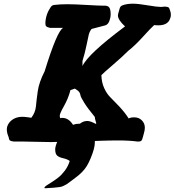

<svg xmlns="http://www.w3.org/2000/svg" viewBox="-20 -760 937 1031"><path d="M489.3 -2.9Q489.3 1 489.3 4.9Q489.3 36.1 466.8 89.8Q457 113.3 446.8 130.4Q436.5 147.5 420.9 163.6Q405.3 179.7 383.8 195.3Q374 202.1 359.9 213.4Q345.7 224.6 339.8 228Q334 231.4 322.8 237.3Q311.5 243.2 299.3 244.6Q287.1 246.1 267.6 248Q248 250 219.7 251Q218.8 250 218.8 248Q218.8 243.2 230 235.8Q241.2 228.5 258.3 217.8Q275.4 207 293.5 192.9Q311.5 178.7 328.6 155.8Q345.7 132.8 354.5 104.5Q341.8 94.7 319.8 89.8Q297.9 85 287.1 75.7Q276.4 66.4 276.4 42Q276.4 27.3 287.1 2Q271.5 2.9 253.9 2.9Q228.5 2.9 177.7 1.5Q127 0 102.5 0H69.3H53.7Q38.1 -2 33.2 -5.9Q28.3 -9.8 26.4 -23.4Q26.4 -25.4 23.4 -31.7Q20.5 -38.1 18.6 -47.4Q16.6 -56.6 16.6 -65.4Q16.6 -85.9 32.2 -104.5Q57.6 -132.8 100.6 -132.8Q112.3 -132.8 128.4 -130.4Q144.5 -127.9 146.5 -127.9H148.4Q169.9 -156.2 172.9 -188.5Q175.8 -220.7 182.6 -269.5Q189.5 -318.4 219.7 -377Q287.1 -595.7 319.3 -610.4H248Q232.4 -614.3 228 -618.7Q223.6 -623 223.6 -636.7Q225.6 -683.6 252.9 -722.7Q259.8 -732.4 270.5 -733.4Q300.8 -737.3 341.8 -737.3Q378.9 -737.3 445.3 -733.4Q511.7 -729.5 534.2 -729.5H545.9Q566.4 -728.5 571.3 -710Q574.2 -699.2 574.2 -683.6Q574.2 -666 567.4 -647.5Q560.5 -628.9 545.9 -624L471.7 -604.5Q460.9 -590.8 456.5 -573.2Q452.1 -555.7 444.3 -516.1Q436.5 -476.6 422.9 -432.6V-405.3Q452.1 -469.7 651.4 -618.2Q613.3 -653.3 613.3 -676.8Q613.3 -683.6 617.2 -695.3Q621.1 -707 622.1 -712.9Q625 -726.6 637.7 -731.4Q661.1 -740.2 694.3 -740.2Q721.7 -740.2 772.9 -731.4Q824.2 -722.7 844.7 -722.7Q851.6 -722.7 865.2 -724.6Q880.9 -723.6 885.3 -720.2Q889.6 -716.8 893.6 -702.1Q897.5 -693.4 897.5 -680.7Q897.5 -667 890.6 -653.3Q876 -624 830.1 -624Q824.2 -624 817.4 -624.5Q810.5 -625 809.6 -625H807.6Q790 -609.4 747.1 -562Q704.1 -514.6 668.9 -487.3Q635.7 -454.1 585 -410.6Q534.2 -367.2 524.4 -356.4Q525.4 -317.4 539.6 -286.6Q553.7 -255.9 572.8 -237.3Q591.8 -218.8 621.1 -187.5Q650.4 -156.2 670.9 -124Q682.6 -129.9 700.2 -129.9Q724.6 -129.9 740.2 -115.2Q757.8 -98.6 757.8 -74.2Q757.8 -60.5 752.4 -43Q747.1 -25.4 747.1 -23.4Q744.1 -13.7 742.7 -9.8Q741.2 -5.9 736.8 -2.9Q732.4 0 725.6 0H717.8Q675.8 -5.9 611.3 -5.9Q592.8 -5.9 569.3 -5.4Q545.9 -4.9 529.3 -4.4Q512.7 -3.9 489.3 -2.9ZM409.2 -95.7Q415 -100.6 421.9 -104Q428.7 -107.4 435.1 -108.9Q441.4 -110.4 447.3 -110.4Q461.9 -110.4 478 -102.5Q494.1 -94.7 495.1 -94.7Q497.1 -96.7 497.1 -97.7Q497.1 -99.6 493.2 -111.3Q489.3 -123 489.3 -131.8Q451.2 -177.7 432.1 -208.5Q413.1 -239.3 412.1 -248Q411.1 -256.8 405.8 -265.1Q400.4 -273.4 381.8 -284.2L358.4 -276.4Q346.7 -231.4 323.7 -190.9Q300.8 -150.4 300.8 -138.7Q300.8 -132.8 303.7 -125Q305.7 -127 314.5 -127Q348.6 -127 372.1 -89.8Q387.7 -95.7 404.3 -95.7Z"/></svg>

Font: Essays1743
Style: BoldItalic
Weight: 700
Italic angle: -10°
Designer: Based on the typeface in a 1743 English translation of the essays of Montaigne.  PostScript/TrueType font designed by Jo
Version: Version 002.100